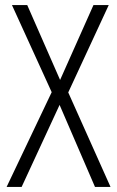

<svg xmlns="http://www.w3.org/2000/svg" viewBox="-20 -734 460 754"><path d="M414 0 248 -371 407 -714H347L216 -420L87 -714H27L183 -372L6 0H65L214 -322L353 0Z"/></svg>

Font: Noto Sans Devanagari Condensed Light
Style: Regular
Weight: 300
Width: 3
Designer: Jelle Bosma - Monotype Design Team
Foundry: Monotype Imaging Inc.
Version: Version 2.004